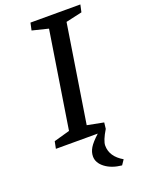

<svg xmlns="http://www.w3.org/2000/svg" viewBox="-175 -812 817 1109"><g transform="rotate(-20 233.5 -257.0)"><path d="M358.9 -9.8Q322.8 49.8 322.8 80.1Q322.8 147.9 396 190.4L375.5 220.7Q313.5 214.4 274.2 184.6Q234.9 154.8 234.9 115.2Q234.9 88.4 250.2 62.7Q265.6 37.1 306.2 0H48.8L57.6 -43.9L155.3 -71.3L249 -666L150.4 -690.4L160.2 -735.4H466.8L457 -690.4L357.4 -668L262.7 -67.4L363.3 -47.9Z"/></g></svg>

Font: Neuton
Style: Italic
Weight: 400
Italic angle: -9°
Designer: Brian M Zick
Version: Version 1.32